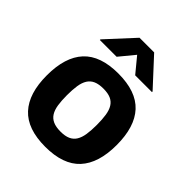

<svg xmlns="http://www.w3.org/2000/svg" viewBox="-215 -902 1044 1044"><g transform="rotate(45 307.0 -380.0)"><path d="M38.4 -270.6Q38.4 -410.9 103.9 -481.7Q169.4 -552.6 306.8 -552.6Q444.2 -552.6 509.8 -481.7Q575.3 -410.9 575.3 -270.6Q575.3 -131.4 509.8 -60.4Q444.2 10.7 306.8 10.7Q169.4 10.7 103.9 -60.4Q38.4 -131.4 38.4 -270.6ZM307.5 -106.5Q342.3 -106.5 364.5 -116.5Q386.7 -126.4 399.3 -146.8Q411.9 -167.3 416.7 -198.3Q421.5 -229.4 421.5 -271.7Q421.5 -313.9 416.7 -345.2Q411.9 -376.4 399.3 -396.8Q386.7 -417.3 364.5 -427.2Q342.3 -437.1 307.5 -437.1Q272.4 -437.1 249.8 -427.2Q227.3 -417.3 214.5 -396.8Q201.7 -376.4 196.9 -345.2Q192.1 -313.9 192.1 -271.7Q192.1 -229.4 196.9 -198.3Q201.7 -167.3 214.5 -146.8Q227.3 -126.4 249.8 -116.5Q272.4 -106.5 307.5 -106.5ZM106.5 -610.1V-615.1L250.4 -771.3H362.9L507.1 -615.1V-610.1H378.2L306.8 -696.7L235.4 -610.1Z"/></g></svg>

Font: Cannonade
Style: Bold
Weight: 700
Designer: Rasmus Andersson
Foundry: rsms
Version: Version 3.012;git-f93a4a705